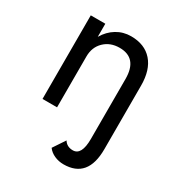

<svg xmlns="http://www.w3.org/2000/svg" viewBox="-165 -582 854 915"><g transform="rotate(30 262.5 -125.0)"><path d="M317 220Q290 220 266.5 209.5Q243 199 229 180L273 114Q289 140 322 140Q370 140 370 50V-280Q370 -395 272 -395Q221 -395 188 -363Q155 -331 155 -280V0H75V-460H155V-388Q178 -427 213.5 -448.5Q249 -470 292 -470Q367 -470 408.5 -423Q450 -376 450 -290V60Q450 220 317 220Z"/></g></svg>

Font: Von Book
Style: Regular
Weight: 400
Version: Version 4.000; ttfautohint (v1.8.4.7-5d5b)